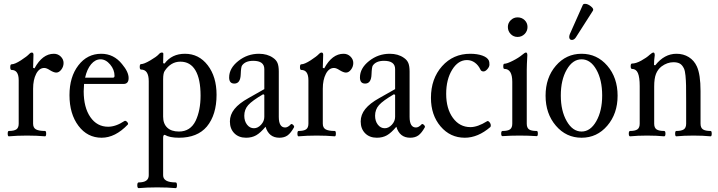

<svg xmlns="http://www.w3.org/2000/svg" viewBox="-20 -704 3728 997"><path d="M25.9 3.9Q20 3.9 20 -10Q20 -23.9 25.9 -23.9Q52.7 -23.9 64.9 -32.2Q77.1 -40.5 77.1 -62V-287.1Q77.1 -340.8 40 -340.8Q33.2 -340.8 33.2 -355.5Q33.2 -370.1 40 -370.1Q56.6 -370.1 88.9 -390.9Q121.1 -411.6 132.8 -424.8Q139.2 -431.2 145 -431.2Q153.8 -431.2 153.8 -419.9Q151.9 -374 151.9 -352.1L159.2 -349.1Q200.2 -424.8 259.8 -424.8Q280.8 -424.8 295.4 -410.4Q310.1 -396 310.1 -377Q310.1 -357.9 298.3 -342.5Q286.6 -327.1 272 -327.1Q259.3 -327.1 238.8 -339.8Q221.7 -351.1 210 -351.1Q183.6 -351.1 167.7 -320.3Q151.9 -289.6 151.9 -243.2V-62Q151.9 -40.5 166.7 -32.2Q181.6 -23.9 213.9 -23.9Q219.7 -23.9 219.7 -10Q219.7 3.9 213.9 3.9Q170.9 0 120.1 0Q68.8 0 25.9 3.9Z M507.8 11.2Q434.1 11.2 387.5 -50.5Q340.8 -112.3 340.8 -210Q340.8 -304.7 387 -364.7Q433.1 -424.8 505.9 -424.8Q570.8 -424.8 613.8 -371.1Q647.9 -330.6 647.9 -298.8Q647.9 -268.1 621.6 -268.1H416.5Q414.6 -243.7 414.6 -230Q414.6 -146 449.2 -95.9Q483.9 -45.9 541.5 -45.9Q581.1 -45.9 625.5 -75.2Q631.8 -79.6 639.9 -71Q647.9 -62.5 643.6 -57.1Q578.1 11.2 507.8 11.2ZM421.9 -300.8H566.9Q574.7 -300.8 574.7 -310.1Q574.7 -342.3 552 -369.1Q529.3 -396 502 -396Q474.6 -396 453.1 -370.4Q431.6 -344.7 421.9 -300.8Z M700.2 272.9Q692.9 272.9 692.9 258.1Q692.9 243.2 700.2 243.2Q752.4 243.2 752.4 206.1V-282.2Q752.4 -342.8 712.4 -342.8Q705.6 -342.8 705.6 -356.9Q705.6 -371.1 712.4 -371.1Q727.5 -371.1 760 -390.1Q792.5 -409.2 803.2 -420.9Q812 -431.2 820.3 -431.2Q828.1 -431.2 828.1 -424.8Q827.1 -407.7 827.1 -376L834.5 -374Q872.1 -424.8 940.4 -424.8Q1012.7 -424.8 1058.6 -365.2Q1104.5 -305.7 1104.5 -211.9Q1104.5 -107.9 1054.2 -46.9Q1004.9 11.2 909.2 11.2Q860.4 11.2 835.4 -3.9Q827.1 -3.9 827.1 11.2V206.1Q827.1 243.2 892.1 243.2Q898.9 243.2 898.9 258.1Q898.9 272.9 892.1 272.9Q851.1 269 796.4 269Q742.2 269 700.2 272.9ZM909.2 -21Q968.8 -21 996.1 -77.1Q1021.5 -131.3 1021.5 -207Q1021.5 -293.5 994.9 -338.6Q968.3 -383.8 916.5 -383.8Q867.2 -383.8 835.4 -335.9Q827.1 -324.7 827.1 -292V-98.1Q827.1 -61.5 848.4 -41.3Q869.6 -21 909.2 -21Z M1257.8 11.2Q1219.7 11.2 1196.8 -12Q1173.8 -35.2 1173.8 -73.2Q1173.8 -108.4 1197.5 -137.9Q1221.2 -167.5 1270.5 -194.8L1352.5 -241.2V-345.2Q1352.5 -388.2 1294.9 -388.2Q1253.9 -388.2 1236.8 -363.8Q1231.4 -356.9 1230 -317.9Q1228.5 -270 1196.8 -270Q1169.9 -270 1169.9 -301.8Q1169.9 -349.6 1217.3 -387.2Q1264.6 -424.8 1324.7 -424.8Q1368.2 -424.8 1397.9 -403.8Q1414.6 -392.6 1421.1 -376.7Q1427.7 -360.8 1427.7 -332V-97.2Q1427.7 -42 1460.9 -42Q1475.1 -42 1490.7 -59.1Q1493.2 -61.5 1497.8 -58.8Q1502.4 -56.2 1505.6 -51.3Q1508.8 -46.4 1506.8 -43Q1490.2 -13.2 1473.4 -1Q1456.5 11.2 1430.7 11.2Q1376 11.2 1358.9 -45.9Q1332.5 -14.2 1310.1 -1.5Q1287.6 11.2 1257.8 11.2ZM1298.8 -38.1Q1318.8 -38.1 1335.7 -56.4Q1352.5 -74.7 1352.5 -97.2V-210.9L1346.7 -214.8Q1289.1 -181.2 1268.8 -158.2Q1248.5 -135.3 1248.5 -103Q1248.5 -75.2 1262.9 -56.6Q1277.3 -38.1 1298.8 -38.1Z M1530.3 3.9Q1524.4 3.9 1524.4 -10Q1524.4 -23.9 1530.3 -23.9Q1557.1 -23.9 1569.3 -32.2Q1581.5 -40.5 1581.5 -62V-287.1Q1581.5 -340.8 1544.4 -340.8Q1537.6 -340.8 1537.6 -355.5Q1537.6 -370.1 1544.4 -370.1Q1561 -370.1 1593.3 -390.9Q1625.5 -411.6 1637.2 -424.8Q1643.6 -431.2 1649.4 -431.2Q1658.2 -431.2 1658.2 -419.9Q1656.2 -374 1656.2 -352.1L1663.6 -349.1Q1704.6 -424.8 1764.2 -424.8Q1785.2 -424.8 1799.8 -410.4Q1814.5 -396 1814.5 -377Q1814.5 -357.9 1802.7 -342.5Q1791 -327.1 1776.4 -327.1Q1763.7 -327.1 1743.2 -339.8Q1726.1 -351.1 1714.4 -351.1Q1688 -351.1 1672.1 -320.3Q1656.2 -289.6 1656.2 -243.2V-62Q1656.2 -40.5 1671.1 -32.2Q1686 -23.9 1718.3 -23.9Q1724.1 -23.9 1724.1 -10Q1724.1 3.9 1718.3 3.9Q1675.3 0 1624.5 0Q1573.2 0 1530.3 3.9Z M1937 11.2Q1898.9 11.2 1876 -12Q1853 -35.2 1853 -73.2Q1853 -108.4 1876.7 -137.9Q1900.4 -167.5 1949.7 -194.8L2031.7 -241.2V-345.2Q2031.7 -388.2 1974.1 -388.2Q1933.1 -388.2 1916 -363.8Q1910.6 -356.9 1909.2 -317.9Q1907.7 -270 1876 -270Q1849.1 -270 1849.1 -301.8Q1849.1 -349.6 1896.5 -387.2Q1943.8 -424.8 2003.9 -424.8Q2047.4 -424.8 2077.1 -403.8Q2093.8 -392.6 2100.3 -376.7Q2106.9 -360.8 2106.9 -332V-97.2Q2106.9 -42 2140.1 -42Q2154.3 -42 2169.9 -59.1Q2172.4 -61.5 2177 -58.8Q2181.6 -56.2 2184.8 -51.3Q2188 -46.4 2186 -43Q2169.4 -13.2 2152.6 -1Q2135.7 11.2 2109.9 11.2Q2055.2 11.2 2038.1 -45.9Q2011.7 -14.2 1989.3 -1.5Q1966.8 11.2 1937 11.2ZM1978 -38.1Q1998 -38.1 2014.9 -56.4Q2031.7 -74.7 2031.7 -97.2V-210.9L2025.9 -214.8Q1968.3 -181.2 1948 -158.2Q1927.7 -135.3 1927.7 -103Q1927.7 -75.2 1942.1 -56.6Q1956.5 -38.1 1978 -38.1Z M2393.6 11.2Q2317.9 11.2 2267.8 -47.6Q2217.8 -106.4 2217.8 -195.8Q2217.8 -295.4 2275.4 -360.1Q2333 -424.8 2421.9 -424.8Q2458.5 -424.8 2484.9 -415.3Q2511.2 -405.8 2518.6 -389.2Q2521.5 -383.3 2521.5 -368.2Q2521.5 -357.4 2511 -345.2Q2500.5 -333 2490.7 -333Q2479 -333 2474.6 -342.8Q2463.9 -365.7 2445.6 -378.9Q2427.2 -392.1 2404.8 -392.1Q2358.9 -392.1 2327.9 -341.8Q2296.9 -291.5 2296.9 -216.8Q2296.9 -139.6 2331.8 -91.8Q2366.7 -43.9 2422.9 -43.9Q2460 -43.9 2508.8 -74.2Q2513.2 -77.6 2519.5 -72Q2525.9 -66.4 2527.8 -58.6Q2529.8 -50.8 2526.9 -44.9Q2461.9 11.2 2393.6 11.2Z M2667.5 -512.2Q2646.5 -512.2 2631.8 -527.3Q2617.2 -542.5 2617.2 -564Q2617.2 -584.5 2632.1 -599.1Q2647 -613.8 2667.5 -613.8Q2689.5 -613.8 2704.3 -599.4Q2719.2 -585 2719.2 -564Q2719.2 -542.5 2704.1 -527.3Q2689 -512.2 2667.5 -512.2ZM2589.4 2.9Q2582.5 2.9 2582.5 -10.5Q2582.5 -23.9 2589.4 -23.9Q2617.2 -23.9 2628.7 -32.5Q2640.1 -41 2640.1 -62V-278.8Q2640.1 -346.2 2599.1 -346.2Q2593.3 -346.2 2593.3 -359.6Q2593.3 -373 2599.1 -373Q2612.3 -373 2642.8 -388.4Q2673.3 -403.8 2692.4 -419.9Q2705.1 -431.2 2711.4 -431.2Q2718.3 -431.2 2718.3 -417Q2715.3 -364.3 2715.3 -341.8V-62Q2715.3 -41 2726.6 -32.5Q2737.8 -23.9 2767.1 -23.9Q2772.9 -23.9 2772.9 -10.5Q2772.9 2.9 2767.1 2.9Q2722.2 0 2678.2 0Q2632.3 0 2589.4 2.9Z M2970.2 -509.8Q2962.4 -498 2951.9 -496.8Q2941.4 -495.6 2937.5 -503.9Q2933.6 -512.2 2939 -526.9L3006.3 -678.2Q3008.8 -684.1 3018.1 -684.1Q3032.2 -684.1 3048.3 -671.1Q3064.5 -658.2 3059.1 -648.9ZM2813 -207Q2813 -300.8 2866.5 -362.8Q2919.9 -424.8 3000 -424.8Q3080.1 -424.8 3133.5 -362.8Q3187 -300.8 3187 -207Q3187 -113.8 3133.5 -51.3Q3080.1 11.2 3000 11.2Q2919.9 11.2 2866.5 -51.3Q2813 -113.8 2813 -207ZM3000 -21Q3045.9 -21 3076.4 -74.7Q3106.9 -128.4 3106.9 -208Q3106.9 -289.1 3076.7 -342.5Q3046.4 -396 3000 -396Q2953.6 -396 2922.9 -342.5Q2892.1 -289.1 2892.1 -208Q2892.1 -128.4 2922.9 -74.7Q2953.6 -21 3000 -21Z M3252 3.9Q3245.1 3.9 3245.1 -10Q3245.1 -23.9 3252 -23.9Q3277.8 -23.9 3289.8 -32.2Q3301.8 -40.5 3301.8 -62V-256.8Q3301.8 -302.7 3292.5 -324.5Q3283.2 -346.2 3261.7 -346.2Q3254.9 -346.2 3254.9 -360.1Q3254.9 -374 3261.7 -374Q3282.2 -374 3309.8 -389.2Q3337.4 -404.3 3354 -419.9Q3366.7 -431.2 3373 -431.2Q3379.9 -431.2 3379.9 -417Q3376 -390.6 3376 -366.2L3382.8 -365.2Q3429.7 -424.8 3492.7 -424.8Q3528.8 -424.8 3556.6 -407.5Q3584.5 -390.1 3598.6 -358.9Q3617.7 -317.4 3617.7 -231V-62Q3617.7 -40.5 3630.1 -32.2Q3642.6 -23.9 3669.9 -23.9Q3675.8 -23.9 3675.8 -10Q3675.8 3.9 3669.9 3.9Q3630.4 0 3581.1 0Q3531.2 0 3491.7 3.9Q3485.8 3.9 3485.8 -10Q3485.8 -23.9 3491.7 -23.9Q3518.6 -23.9 3530.8 -32.2Q3543 -40.5 3543 -62V-174.8Q3543 -234.4 3542.5 -260Q3542 -285.6 3539.6 -311Q3537.1 -336.4 3531.7 -348.1Q3522.5 -367.2 3509.8 -374Q3497.1 -380.9 3477.1 -380.9Q3444.8 -380.9 3415 -358.9Q3396 -344.2 3386.5 -320.6Q3377 -296.9 3377 -254.9V-62Q3377 -40.5 3389.2 -32.2Q3401.4 -23.9 3428.7 -23.9Q3435.5 -23.9 3435.5 -10Q3435.5 3.9 3428.7 3.9Q3389.2 0 3339.8 0Q3290.5 0 3252 3.9Z"/></svg>

Font: Junicode SmCond
Style: Regular
Weight: 400
Width: 4
Designer: Peter S. Baker
Version: Version 2.206